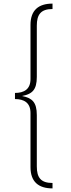

<svg xmlns="http://www.w3.org/2000/svg" viewBox="-20 -909 395 1064"><path d="M271 -889C194 -889 149 -853 149 -771V-471C149 -414 113 -394 63 -394V-360C113 -360 149 -340 149 -283V17C149 99 194 135 271 135V105C206 105 184 75 184 13V-271C184 -343 158 -366 102 -377C158 -388 184 -410 184 -483V-767C184 -828 206 -859 271 -859Z"/></svg>

Font: Glow Sans SC Normal ExtraLight
Style: Regular
Weight: 200
Designer: Ryoko NISHIZUKA (kana, bopomofo & ideographs); Paul D. Hunt (Latin, Greek & Cyrillic); Sandoll Communications, Soo-young
Version: Version 0.93